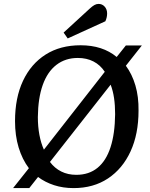

<svg xmlns="http://www.w3.org/2000/svg" viewBox="-20 -950 768 984"><path d="M47 14 128 -88Q94 -133 75.5 -194Q57 -255 57 -329Q57 -449 98 -536Q139 -623 214 -670.5Q289 -718 393 -718Q506 -718 578 -658L625 -717H707L625 -613Q657 -570 674 -512Q691 -454 690 -383Q690 -263 649 -174Q608 -85 533.5 -35.5Q459 14 357 14Q303 14 257 -1Q211 -16 175 -43L130 14ZM371 -54Q436 -54 480 -90Q524 -126 546.5 -195.5Q569 -265 570 -365Q570 -410 564.5 -447.5Q559 -485 547 -516L236 -120Q260 -88 294 -71Q328 -54 371 -54ZM205 -183 517 -582Q494 -617 459 -635Q424 -653 379 -653Q315 -653 269 -617.5Q223 -582 199 -514.5Q175 -447 174 -350Q174 -301 182 -258.5Q190 -216 205 -183ZM440 -906Q453 -918 463.5 -924Q474 -930 485 -930Q504 -930 516.5 -916Q529 -902 529 -881Q529 -872 527 -862Q525 -852 520 -841L327 -753L306 -783Z"/></svg>

Font: Literata 18pt Medium
Style: Italic
Weight: 500
Italic angle: -2°
Designer: Latin by Veronika Burian and Jose Scaglione. Greek by Irene Vlachou. Cyrillic by Vera Evstafieva
Foundry: TypeTogether
Version: Version 3.103;gftools[0.9.29]